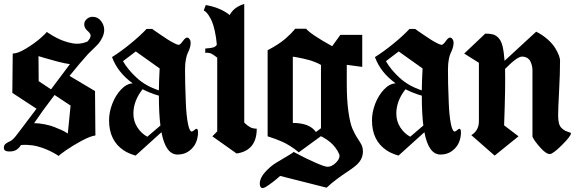

<svg xmlns="http://www.w3.org/2000/svg" viewBox="-27 -789 2959 982"><path d="M446.8 -703.1Q472.7 -703.1 489.3 -682.1Q505.9 -661.1 505.9 -636.2Q505.9 -616.7 496.3 -597.2Q486.8 -577.6 477.3 -566.7Q467.8 -555.7 448 -536.9Q428.2 -518.1 422.9 -512.2Q385.3 -470.7 328.6 -400.9L459 -323.2L460.9 -96.2Q434.6 -92.8 389.4 -68.4Q344.2 -43.9 311.3 -21Q278.3 2 272.9 8.8L269.5 6.3Q266.1 3.9 261.2 1Q256.3 -2 248.5 -6.3Q240.7 -10.7 232.2 -14.9Q223.6 -19 212.6 -23.9Q201.7 -28.8 190.2 -32.7Q178.7 -36.6 165 -40.3Q151.4 -43.9 137.9 -45.7Q124.5 -47.4 109.6 -48.1Q94.7 -48.8 80.1 -46.9Q70.3 -31.2 56.9 -22.7Q43.5 -14.2 20.5 -14.2Q-7.3 -14.2 -7.3 -32.7Q-7.3 -44.4 -1 -51Q5.4 -57.6 17.3 -63.2Q29.3 -68.8 33.2 -71.8Q38.1 -75.7 43.7 -81.5Q49.3 -87.4 53 -92Q56.6 -96.7 62.5 -104.5Q68.4 -112.3 70.8 -115.2L159.7 -232.9L36.1 -314L38.1 -515.1Q64.5 -515.1 107.2 -541.3Q149.9 -567.4 179.7 -593.5Q209.5 -619.6 211.9 -626Q215.3 -623.5 221.4 -619.4Q227.5 -615.2 245.6 -604.7Q263.7 -594.2 281.5 -586.4Q299.3 -578.6 323.2 -572Q347.2 -565.4 367.7 -565.4Q395 -565.4 420.4 -576.7Q436.5 -593.8 436.5 -606.9Q436.5 -613.3 431.4 -619.9Q426.3 -626.5 420.2 -631.6Q414.1 -636.7 408.9 -645.3Q403.8 -653.8 403.8 -664.1Q403.8 -680.7 417 -691.9Q430.2 -703.1 446.8 -703.1ZM330.6 -460.9Q304.7 -464.4 267.1 -474.1Q229.5 -483.9 200.7 -492.7Q171.9 -501.5 169.9 -502L170.9 -374L233.9 -332ZM147.5 -159.2Q174.8 -158.7 202.4 -153.1Q230 -147.5 250.2 -139.6Q270.5 -131.8 286.9 -124.3Q303.2 -116.7 311.5 -111.3L319.8 -106L334 -249L252 -303.2Q186.5 -217.3 147.5 -159.2Z M651.9 -362.8Q575.2 -417.5 545.9 -497.1Q589.4 -523.9 640.1 -565.4Q690.9 -606.9 722.7 -641.1H751.5Q755.9 -637.7 763.7 -632.3Q771.5 -627 792 -612.8Q812.5 -598.6 829.3 -587.9Q846.2 -577.1 863.3 -568.4Q880.4 -559.6 886.7 -559.6Q894.5 -559.6 907.7 -578.1Q920.9 -596.7 929.2 -596.7Q937.5 -596.7 942.9 -588.6Q948.2 -580.6 948.2 -570.8Q948.2 -557.1 943.8 -543.5Q939.5 -529.8 933.8 -519Q928.2 -508.3 923.8 -486.1Q919.4 -463.9 919.4 -434.6Q919.4 -397 920.2 -360.4Q920.9 -323.7 923.6 -260.3Q926.3 -196.8 934.1 -157Q941.9 -117.2 953.6 -116.2Q958.5 -116.2 966.3 -123.3Q974.1 -130.4 977.5 -130.4Q985.8 -130.4 985.8 -111.8Q985.8 -85 975.3 -60.1Q964.8 -35.2 940.2 -16.8Q915.5 1.5 881.3 1.5Q820.3 1.5 798.8 -112.8L666.5 6.8Q628.4 -4.4 605 -20.5Q530.8 -70.3 530.8 -173.8Q530.8 -214.8 547.1 -257.8Q563.5 -300.8 592 -331.1Q620.6 -361.3 651.9 -362.8ZM702.1 -332.5Q655.3 -272.9 655.3 -208Q655.3 -168 676.3 -136.5Q697.3 -105 726.6 -89.8L793.5 -147Q785.6 -207.5 785.6 -299.8Q744.6 -311 702.1 -332.5ZM602.1 -476.1Q627 -432.6 672.4 -390.9Q717.8 -349.1 785.6 -326.7Q786.1 -377 789.6 -439L667.5 -525.9Z M1222.2 -162.1Q1238.3 -146 1252.4 -138.4Q1266.6 -130.9 1286.1 -130.9Q1286.1 -19 1183.1 -3.9L1059.1 -91.8L1084 -117.2V-486.8V-494.1Q1080.6 -496.6 1074.5 -501.2Q1068.4 -505.9 1065.4 -507.8Q1062.5 -509.8 1056.6 -513.2Q1050.8 -516.6 1047.1 -517.1Q1043.5 -517.6 1036.1 -519Q1028.8 -520.5 1022.9 -518.1V-541Q1025.4 -541 1032.5 -541.7Q1039.6 -542.5 1042.2 -542.7Q1044.9 -543 1050.8 -543.7Q1056.6 -544.4 1059.3 -545.4Q1062 -546.4 1066.4 -547.6Q1070.8 -548.8 1073 -550.8Q1075.2 -552.7 1077.9 -555.2Q1080.6 -557.6 1082 -561Q1078.6 -599.6 1071.5 -630.9Q1064.5 -662.1 1056.9 -679.7Q1049.3 -697.3 1040.3 -710.4Q1031.2 -723.6 1025.9 -728.3Q1020.5 -732.9 1015.1 -735.8L1025.4 -763.2Q1100.1 -750.5 1147.9 -711.9Q1148.4 -713.4 1149.9 -716.3Q1151.4 -719.2 1157.2 -726.8Q1163.1 -734.4 1170.7 -741.5Q1178.2 -748.5 1191.9 -756.3Q1205.6 -764.2 1222.2 -769Z M1648.4 64Q1668.9 64 1689.2 44.9Q1709.5 25.9 1709.5 8.3Q1709.5 3.9 1708 0Q1700.2 -18.6 1687.7 -34.7Q1675.3 -50.8 1663.1 -60.8Q1650.9 -70.8 1639.6 -78.1Q1628.4 -85.4 1621.6 -88.9L1614.7 -91.8V-92.8L1501 -9.8Q1481.4 -26.9 1458.5 -41.3Q1435.5 -55.7 1416.3 -64.2Q1397 -72.8 1380.6 -78.6Q1364.3 -84.5 1353.5 -87.9Q1342.8 -91.3 1341.8 -91.8V-532.2Q1369.6 -546.4 1393.8 -562.3Q1418 -578.1 1433.3 -591.6Q1448.7 -605 1459.5 -616Q1470.2 -627 1476.3 -634.3Q1482.4 -641.6 1482.9 -642.1H1538.6Q1561.5 -613.8 1671.9 -552.7L1713.9 -610.8H1825.7V-446.8L1746.6 -457.5V-361.3Q1746.6 -276.4 1755.1 -217Q1763.7 -157.7 1775.9 -129.9Q1788.1 -102.1 1800 -84.2Q1812 -66.4 1820.6 -50.8Q1829.1 -35.2 1829.1 -14.6Q1829.1 8.3 1819.1 26.6Q1809.1 44.9 1789.6 60.5Q1770 76.2 1748.5 90.1Q1727.1 104 1697.3 126Q1667.5 147.9 1643.6 170.9L1405.8 110.8Q1397.9 117.7 1386 127.9Q1374 138.2 1349.9 155.5Q1325.7 172.9 1316.9 172.9Q1301.8 172.9 1301.8 149.9Q1301.8 121.6 1328.4 91.8Q1355 62 1386.7 42.7Q1418.5 23.4 1446 7.3Q1473.6 -8.8 1474.6 -12.2Q1490.2 -3.9 1514.4 8.8Q1538.6 21.5 1585.9 42.7Q1633.3 64 1648.4 64ZM1614.7 -133.3V-457Q1602.1 -464.4 1585.7 -470.9Q1569.3 -477.5 1554.4 -481.7Q1539.6 -485.8 1524.2 -489.3Q1508.8 -492.7 1498 -494.6Q1487.3 -496.6 1479 -498L1470.7 -499V-160.2Q1556.6 -160.2 1588.9 -113.8Z M1996.6 -362.8Q1919.9 -417.5 1890.6 -497.1Q1934.1 -523.9 1984.9 -565.4Q2035.6 -606.9 2067.4 -641.1H2096.2Q2100.6 -637.7 2108.4 -632.3Q2116.2 -627 2136.7 -612.8Q2157.2 -598.6 2174.1 -587.9Q2190.9 -577.1 2208 -568.4Q2225.1 -559.6 2231.4 -559.6Q2239.3 -559.6 2252.4 -578.1Q2265.6 -596.7 2273.9 -596.7Q2282.2 -596.7 2287.6 -588.6Q2293 -580.6 2293 -570.8Q2293 -557.1 2288.6 -543.5Q2284.2 -529.8 2278.6 -519Q2272.9 -508.3 2268.6 -486.1Q2264.2 -463.9 2264.2 -434.6Q2264.2 -397 2264.9 -360.4Q2265.6 -323.7 2268.3 -260.3Q2271 -196.8 2278.8 -157Q2286.6 -117.2 2298.3 -116.2Q2303.2 -116.2 2311 -123.3Q2318.8 -130.4 2322.3 -130.4Q2330.6 -130.4 2330.6 -111.8Q2330.6 -85 2320.1 -60.1Q2309.6 -35.2 2284.9 -16.8Q2260.3 1.5 2226.1 1.5Q2165 1.5 2143.6 -112.8L2011.2 6.8Q1973.1 -4.4 1949.7 -20.5Q1875.5 -70.3 1875.5 -173.8Q1875.5 -214.8 1891.8 -257.8Q1908.2 -300.8 1936.8 -331.1Q1965.3 -361.3 1996.6 -362.8ZM2046.9 -332.5Q2000 -272.9 2000 -208Q2000 -168 2021 -136.5Q2042 -105 2071.3 -89.8L2138.2 -147Q2130.4 -207.5 2130.4 -299.8Q2089.4 -311 2046.9 -332.5ZM1946.8 -476.1Q1971.7 -432.6 2017.1 -390.9Q2062.5 -349.1 2130.4 -326.7Q2130.9 -377 2134.3 -439L2012.2 -525.9Z M2837.4 -480Q2837.4 -413.6 2832.5 -323Q2827.6 -232.4 2827.6 -199.2Q2827.6 -174.3 2831.8 -158.4Q2835.9 -142.6 2846.4 -133.1Q2856.9 -123.5 2865.2 -119.6Q2873.5 -115.7 2891.1 -109.9Q2893.1 -109.4 2893.1 -106.9Q2893.1 -92.8 2846.9 -46.9Q2800.8 -1 2784.7 -1Q2766.1 -1 2736.1 -34.4Q2706.1 -67.9 2696.3 -89.8V-430.2Q2696.3 -440.4 2694.1 -450.7Q2691.9 -460.9 2686.8 -472.9Q2681.6 -484.9 2670.2 -492.2Q2658.7 -499.5 2642.6 -499.5Q2618.2 -499.5 2556.2 -436.5Q2558.6 -344.7 2551.3 -147.9L2625 -91.8L2502.9 6.8L2383.3 -98.1L2386.2 -99.6Q2389.2 -101.6 2390.9 -102.8Q2392.6 -104 2396 -106.9Q2399.4 -109.9 2402.1 -112.8Q2404.8 -115.7 2408 -119.9Q2411.1 -124 2413.6 -129.2Q2416 -134.3 2418.2 -140.1Q2420.4 -146 2421.4 -153.3Q2422.4 -160.6 2422.4 -168.9V-467.8L2347.2 -515.1L2455.1 -617.2Q2480 -617.2 2495.1 -612.8Q2510.3 -608.4 2523.4 -594.2Q2536.6 -580.1 2543.5 -552Q2550.3 -523.9 2553.7 -478L2715.3 -627Q2748.5 -610.4 2773.9 -587.6Q2799.3 -564.9 2812.3 -543.7Q2825.2 -522.5 2831.3 -506.1Q2837.4 -489.7 2837.4 -480Z"/></svg>

Font: KJV1611
Style: Regular
Weight: 400
Version: Version 3.6.1